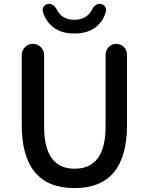

<svg xmlns="http://www.w3.org/2000/svg" viewBox="-20 -964 772 997"><path d="M367.2 12.7Q92.8 12.7 92.8 -316.4V-678.7Q92.8 -702.1 109.9 -719.2Q127 -736.3 150.4 -736.3H151.4Q174.8 -736.3 191.9 -719.2Q209 -702.1 209 -678.7V-307.6Q209 -87.9 367.2 -87.9Q528.3 -87.9 528.3 -307.6V-679.7Q528.3 -703.1 544.4 -719.7Q560.5 -736.3 584 -736.3Q607.4 -736.3 623.5 -719.7Q639.6 -703.1 639.6 -679.7V-316.4Q639.6 12.7 367.2 12.7ZM366.2 -790Q299.8 -790 258.8 -820.8Q217.8 -851.6 202.1 -904.3Q201.2 -909.2 201.2 -913.1Q201.2 -921.9 207 -929.7Q214.8 -941.4 229.5 -943.4Q232.4 -944.3 235.4 -944.3Q246.1 -944.3 254.9 -937.5Q266.6 -929.7 273.4 -917Q299.8 -861.3 366.2 -861.3Q431.6 -861.3 459 -916Q464.8 -929.7 477.5 -937.5Q486.3 -944.3 497.1 -944.3Q500 -944.3 502.9 -943.4Q517.6 -941.4 525.4 -929.7Q531.2 -921.9 531.2 -913.1Q531.2 -908.2 530.3 -904.3Q515.6 -851.6 474.1 -820.8Q432.6 -790 366.2 -790Z"/></svg>

Font: Gen Jyuu Gothic P Medium
Style: Regular
Weight: 500
Designer: [Source Han Sans]
Ryoko NISHIZUKA  (kana & ideographs); Paul D. Hunt (Latin, Greek & Cyrillic); Wenlong ZHANG  (bopomofo
Version: Version 1.002.20150607